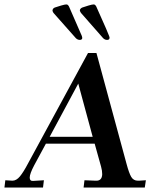

<svg xmlns="http://www.w3.org/2000/svg" viewBox="-69 -846 681 866"><path d="M-13 -31Q5 -31 21 -50.5Q37 -70 57 -108L328 -607H366L502 -106Q513 -65 523 -48Q533 -31 553 -31H558L589 -33L584 0H308L312 -33L362 -31Q391 -29 392 -60Q392 -76 387 -94L358 -198H138L85 -100Q65 -62 65 -45Q65 -29 80 -30L129 -33L125 0H-49L-45 -33ZM284 -469 155 -229H349ZM273 -674 172 -788Q167 -796 168 -800Q169 -808 178 -812Q189 -816 206.5 -821Q224 -826 230 -826Q234 -826 236.5 -824Q239 -822 242 -817Q243 -814 280 -730L300 -684Q302 -678 302 -674Q301 -666 291 -666Q281 -666 273 -674ZM396 -674Q304 -778 296 -788Q291 -796 291 -800Q293 -808 302 -812Q313 -816 330 -821Q347 -826 353 -826Q357 -826 359.5 -824Q362 -822 365 -817Q367 -812 409 -718L423 -684Q426 -677 425 -674Q424 -666 414 -666Q404 -666 396 -674Z"/></svg>

Font: Unna Medium
Style: Italic
Weight: 500
Italic angle: -8.05°
Designer: Jorge de Buen Unna
Foundry: Omnibus-Type
Version: Version 2.008